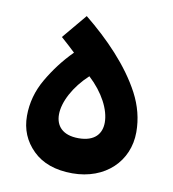

<svg xmlns="http://www.w3.org/2000/svg" viewBox="-66 -583 583 647"><g transform="rotate(10 225.5 -260.0)"><path d="M223.6 5.4C335.9 5.4 412.1 -68.8 412.1 -168.5C412.1 -213.9 400.9 -257.3 378.9 -299.3C334.5 -383.3 259.8 -460 179.7 -524.9L109.4 -440.9C126.5 -426.3 142.6 -411.1 158.7 -396C125 -362.3 97.2 -325.2 74.2 -285.6C51.3 -246.1 39.6 -203.6 39.6 -159.2C39.6 -112.8 55.7 -74.2 87.9 -42.5C120.1 -10.7 165.5 5.4 223.6 5.4ZM223.6 -114.7C167.5 -114.7 145 -144.5 145 -182.1C145 -225.1 174.3 -281.2 223.6 -326.7C273.9 -280.3 301.8 -225.6 301.8 -182.1C301.8 -144.5 279.8 -114.7 223.6 -114.7Z"/></g></svg>

Font: Estedad SemiBold
Style: Regular
Weight: 600
Designer: Amin Abedi
Version: Version 7.3